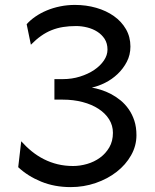

<svg xmlns="http://www.w3.org/2000/svg" viewBox="-20 -745 626 777"><path d="M234.4 -424.8Q271 -424.8 303.7 -435.1Q336.4 -445.3 361.1 -461.9Q385.7 -478.5 400.4 -500Q415 -521.5 415 -544.4Q415 -569.3 403.6 -587.2Q392.1 -605 373.8 -616.7Q355.5 -628.4 332.8 -634Q310.1 -639.6 288.1 -639.6Q259.8 -639.6 235.4 -635.7Q210.9 -631.8 189 -623Q167 -614.3 146.2 -599.6Q125.5 -585 105 -564L87.9 -647Q102.5 -663.6 123.5 -678Q144.5 -692.4 169.7 -702.9Q194.8 -713.4 223.6 -719.2Q252.4 -725.1 283.2 -725.1Q328.6 -725.1 369.4 -713.4Q410.2 -701.7 440.9 -679.9Q471.7 -658.2 489.7 -627Q507.8 -595.7 507.8 -556.6Q507.8 -522.9 493.2 -494.9Q478.5 -466.8 455.8 -445.3Q433.1 -423.8 405.3 -409.9Q377.4 -396 351.6 -390.6Q368.7 -387.7 388.9 -381.3Q409.2 -375 429.2 -364.5Q449.2 -354 467.8 -338.9Q486.3 -323.7 500.7 -303.2Q515.1 -282.7 523.7 -256.6Q532.2 -230.5 532.2 -197.8Q532.2 -154.8 510.5 -116.5Q488.8 -78.1 452.1 -49.6Q415.5 -21 367.2 -4.4Q318.8 12.2 266.1 12.2Q200.7 12.2 146.5 -10Q92.3 -32.2 53.7 -68.4L65.9 -173.3Q85.9 -150.9 108.9 -132.3Q131.8 -113.8 158 -100.6Q184.1 -87.4 213.4 -80.3Q242.7 -73.2 275.9 -73.2Q303.7 -73.2 332.5 -81.5Q361.3 -89.8 384.5 -106.7Q407.7 -123.5 422.4 -148.7Q437 -173.8 437 -207.5Q437 -237.3 421.6 -262Q406.2 -286.6 378.9 -304.4Q351.6 -322.3 314.5 -332Q277.3 -341.8 234.4 -341.8H200.2V-424.8Z"/></svg>

Font: Andika Cyr
Style: Regular
Weight: 400
Designer: Victor Gaultney, Annie Olsen, Julie Remington, Don Collingsworth, Eric Hays, Becca Hirsbrunner
Foundry: SIL International
Version: Version 5.000